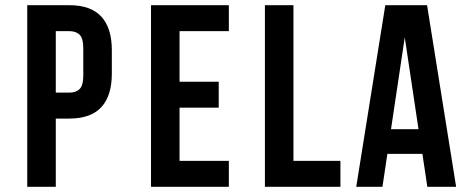

<svg xmlns="http://www.w3.org/2000/svg" viewBox="-20 -720 1833 740"><path d="M247 -700Q330 -700 370.5 -656Q411 -612 411 -527V-436Q411 -351 370.5 -307Q330 -263 247 -263H195V0H85V-700ZM195 -600V-363H247Q273 -363 287 -377Q301 -391 301 -429V-534Q301 -572 287 -586Q273 -600 247 -600Z M672 -405H823V-305H672V-100H862V0H562V-700H862V-600H672Z M1001 -700H1111V-100H1292V0H1001Z M1738 0H1627L1608 -127H1473L1454 0H1353L1465 -700H1626ZM1487 -222H1593L1540 -576Z"/></svg>

Font: Bebas Neue Bold
Style: Regular
Weight: 700
Designer: Ryoichi Tsunekawa & LGV (GE)
Foundry: Free Software Foundation, Inc.
Version: Version 1.003 August 13, 2016